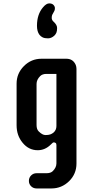

<svg xmlns="http://www.w3.org/2000/svg" viewBox="-20 -861 540 1113"><path d="M423.3 86.9Q423.3 147 380.9 189Q337.4 231.4 278.3 231.4H191.9Q173.3 231.4 160.4 218.8Q147.5 206.1 147.5 187.5Q147.5 168.9 160.4 156Q173.3 143.1 191.9 143.1H249.5Q273.9 143.1 286.1 130.9Q307.1 109.9 307.1 85.9V-20Q307.1 -29.3 302 -32.5Q296.9 -35.6 292 -35.6Q287.1 -35.6 283.2 -31.2L274.9 -23.4Q241.7 9.8 198.7 9.8Q146.5 9.8 111.3 -33.2Q76.2 -75.2 76.2 -134.8V-376Q76.2 -435.5 118.7 -478Q161.1 -520.5 220.7 -520.5H364.7Q403.3 -520.5 418.9 -484.9Q423.3 -474.1 423.3 -461.9ZM191.9 -136.2Q191.9 -111.8 204.1 -99.6Q225.6 -78.1 243.4 -78.1Q261.2 -78.1 271.5 -81.8Q281.7 -85.4 290 -92.3Q307.1 -106.9 307.1 -130.4V-432.6H249.5Q225.6 -432.6 212.9 -419.9Q191.9 -398.9 191.9 -374.5ZM291 -734.9Q311 -716.8 311 -698.7Q311 -680.7 306.6 -670.9Q302.2 -661.1 294.4 -653.8Q277.3 -638.7 258.1 -638.7Q238.8 -638.7 227.3 -644.3Q215.8 -649.9 208.5 -659.7Q194.3 -678.7 194.3 -711.4Q194.3 -777.8 229.5 -818.8Q248.5 -841.3 265.1 -841.3Q281.7 -841.3 290 -832.5Q298.3 -823.7 298.3 -814Q298.3 -804.2 295.4 -798.3Q292.5 -792.5 289.1 -786.6Q285.6 -780.8 282.7 -774.9Q279.8 -769 279.8 -756.8Q279.8 -744.6 291 -734.9Z"/></svg>

Font: Supermercado
Style: Regular
Weight: 400
Designer: James Grieshaber
Foundry: James Grieshaber
Version: Version 1.002